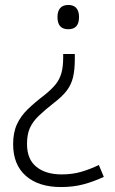

<svg xmlns="http://www.w3.org/2000/svg" viewBox="-20 -563 464 775"><path d="M282 -325Q282 -282 275 -252Q268 -222 250 -198Q232 -174 198 -148Q161 -119 136.5 -95.5Q112 -72 100.5 -46Q89 -20 89 18Q89 80 127 110.5Q165 141 229 141Q272 141 308 130.5Q344 120 379 103L399 151Q358 170 317 181Q276 192 226 192Q136 192 84.5 147Q33 102 33 19Q33 -28 48.5 -61.5Q64 -95 92.5 -122.5Q121 -150 158 -178Q188 -202 204.5 -222.5Q221 -243 228 -268.5Q235 -294 235 -330V-345H282ZM299 -494Q299 -469 288 -457Q277 -445 256 -445Q234 -445 223 -457Q212 -469 212 -494Q212 -518 223 -530.5Q234 -543 256 -543Q277 -543 288 -530.5Q299 -518 299 -494Z"/></svg>

Font: Noto Sans Symbols Light
Style: Regular
Weight: 300
Version: Version 2.002